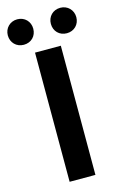

<svg xmlns="http://www.w3.org/2000/svg" viewBox="-170 -1004 673 1064"><g transform="rotate(-15 166.5 -472.5)"><path d="M91 0H239V-741H91ZM43 -799C86 -799 116 -830 116 -872C116 -913 86 -945 43 -945C1 -945 -30 -913 -30 -872C-30 -830 1 -799 43 -799ZM290 -799C332 -799 363 -830 363 -872C363 -913 332 -945 290 -945C247 -945 217 -913 217 -872C217 -830 247 -799 290 -799Z"/></g></svg>

Font: Source Han Sans JP
Style: Bold
Weight: 700
Designer: Ryoko NISHIZUKA 西塚涼子 (kana, bopomofo & ideographs); Paul D. Hunt (Latin, Greek & Cyrillic); Sandoll Communications 산돌커뮤니
Foundry: Adobe
Version: Version 2.002;hotconv 1.0.116;makeotfexe 2.5.65601